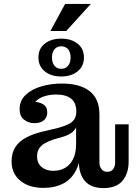

<svg xmlns="http://www.w3.org/2000/svg" viewBox="-20 -948 701 979"><path d="M155 -320Q126 -320 103 -337.5Q80 -355 80 -391Q80 -435 110.5 -464Q141 -493 190.5 -507.5Q240 -522 295 -522Q388 -522 437.5 -483Q487 -444 487 -364L369 -380Q369 -424 342.5 -445Q316 -466 267 -466Q236 -466 209 -458Q182 -450 164 -433Q146 -416 140 -389V-430Q177 -430 199 -417Q221 -404 221 -375Q221 -350 204 -335Q187 -320 155 -320ZM508 11Q444 11 413 -25Q382 -61 382 -125V-165H368V-299H363L369 -339V-380L487 -364V-119Q487 -99 497.5 -85.5Q508 -72 527 -72Q547 -72 557 -85.5Q567 -99 567 -119V-314H636V-126Q636 -63 604.5 -26Q573 11 508 11ZM202 10Q127 10 83 -27Q39 -64 39 -124Q39 -169 58.5 -198.5Q78 -228 113 -246.5Q148 -265 193 -276L277 -296Q306 -304 326.5 -313.5Q347 -323 358 -338.5Q369 -354 369 -379L372 -299H368Q360 -281 342 -269Q324 -257 293 -248L256 -238Q229 -229 209.5 -218Q190 -207 179.5 -191Q169 -175 169 -151Q169 -116 192 -96.5Q215 -77 252 -77Q283 -77 309 -90.5Q335 -104 351.5 -134.5Q368 -165 368 -215L392 -209Q393 -132 369.5 -83.5Q346 -35 303 -12.5Q260 10 202 10ZM292 -558Q241 -558 208.5 -584Q176 -610 176 -655Q176 -700 208.5 -725.5Q241 -751 292 -751Q343 -751 375.5 -725.5Q408 -700 408 -655Q408 -610 375.5 -584Q343 -558 292 -558ZM292 -597Q314 -597 327 -612.5Q340 -628 340 -655Q340 -682 327 -697Q314 -712 292 -712Q271 -712 258 -697Q245 -682 245 -655Q245 -628 258 -612.5Q271 -597 292 -597ZM237 -790 312 -928H443L318 -790Z"/></svg>

Font: Montagu Slab 120pt Medium
Style: Regular
Weight: 500
Designer: Florian Karsten
Foundry: Florian Karsten
Version: Version 1.000